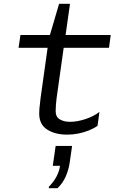

<svg xmlns="http://www.w3.org/2000/svg" viewBox="-20 -694 640 1004"><path d="M332 10Q267 10 226 -17Q185 -44 185 -100Q185 -109 186 -125Q187 -141 192 -180L229 -444H77L87 -511H241L289 -674H346L323 -511H559L550 -444H313L276 -181Q274 -165 272.5 -147.5Q271 -130 271 -113Q271 -83 292.5 -70Q314 -57 346 -57Q384 -57 427.5 -71.5Q471 -86 500 -109L490 -36Q470 -22 443.5 -11.5Q417 -1 388.5 4.5Q360 10 332 10ZM235 290 236 282Q260 258 275 230Q290 202 294 173H256L271 69H357L344 159Q339 193 324 228Q309 263 281 290Z"/></svg>

Font: Chivo Mono Medium Light
Style: Italic
Weight: 300
Italic angle: -8.05°
Monospace: yes
Version: Version 1.008